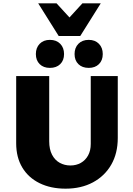

<svg xmlns="http://www.w3.org/2000/svg" viewBox="-20 -1114 798 1151"><path d="M373 17Q284 17 217 -16Q150 -49 113.5 -110Q77 -171 77 -255V-658H275V-267Q275 -219 292 -186.5Q309 -154 338 -138Q367 -122 402 -122Q437 -122 464.5 -137.5Q492 -153 508 -182Q524 -211 524 -251V-658H686V-287Q686 -195 647 -127Q608 -59 537.5 -21Q467 17 373 17ZM512 -707Q473 -707 450 -729.5Q427 -752 427 -790Q427 -828 450 -851.5Q473 -875 512 -875Q550 -875 573 -851.5Q596 -828 596 -790Q596 -752 573 -729.5Q550 -707 512 -707ZM279 -707Q241 -707 218 -729.5Q195 -752 195 -790Q195 -828 218 -851.5Q241 -875 279 -875Q318 -875 341 -851.5Q364 -828 364 -790Q364 -752 341 -729.5Q318 -707 279 -707ZM332 -898 365 -975 474 -1094H584L461 -898ZM332 -898 209 -1094H319L428 -975L461 -898Z"/></svg>

Font: Ysabeau Infant Black
Style: Regular
Weight: 900
Designer: Christian Thalmann (Catharsis Fonts)
Version: Version 2.001;gftools[0.9.30]; featfreeze: ss01,ss02,lnum